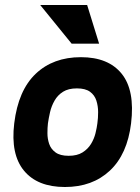

<svg xmlns="http://www.w3.org/2000/svg" viewBox="-20 -739 562 769"><path d="M329 -719 377 -564H267L141 -719ZM37 -245Q53 -377 123 -443.5Q193 -510 304 -510Q414 -510 467.5 -443.5Q521 -377 505 -245Q490 -121 420 -55.5Q350 10 240 10Q130 10 76 -55.5Q22 -121 37 -245ZM255 -115Q289 -115 310.5 -128.5Q332 -142 344.5 -162.5Q357 -183 362.5 -205.5Q368 -228 370 -245Q373 -266 373 -290Q373 -314 366 -336Q359 -358 340.5 -371.5Q322 -385 288 -385Q254 -385 232.5 -371.5Q211 -358 198.5 -336Q186 -314 180.5 -290Q175 -266 172 -245Q170 -228 170 -205.5Q170 -183 177 -162.5Q184 -142 202.5 -128.5Q221 -115 255 -115Z"/></svg>

Font: Haskoy ExtraBold
Style: Italic
Weight: 800
Designer: Ertekin Erdin
Foundry: Ertekin Erdin
Version: Version 2.000; ttfautohint (v1.8.4.7-5d5b)